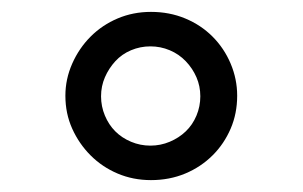

<svg xmlns="http://www.w3.org/2000/svg" viewBox="-20 -603 509 323"><path d="M338 -342Q318 -322 291.5 -311Q265 -300 234 -300Q204 -300 178 -311Q152 -322 132.5 -341.5Q113 -361 101.5 -386.5Q90 -412 90 -442Q90 -470 101.5 -496Q113 -522 132.5 -541.5Q152 -561 178 -572Q204 -583 234 -583Q265 -583 291.5 -572Q318 -561 337.5 -541.5Q357 -522 368 -496Q379 -470 379 -442Q379 -412 368 -386.5Q357 -361 338 -342ZM174 -382Q185 -371 200.5 -364.5Q216 -358 233 -358Q250 -358 265.5 -364.5Q281 -371 292.5 -382Q304 -393 310.5 -408.5Q317 -424 317 -441Q317 -458 310.5 -473Q304 -488 292.5 -500Q281 -512 265.5 -518.5Q250 -525 233 -525Q216 -525 200.5 -518.5Q185 -512 174 -500Q163 -488 156.5 -473Q150 -458 150 -441Q150 -424 156.5 -408.5Q163 -393 174 -382Z"/></svg>

Font: Josefin Slab
Style: Bold
Weight: 700
Designer: Santiago Orozco
Foundry: Typemade
Version: Version 2.000